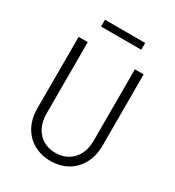

<svg xmlns="http://www.w3.org/2000/svg" viewBox="-186 -882 914 1000"><g transform="rotate(30 271.0 -381.5)"><path d="M270.8 8.3Q213.9 8.3 169.8 -16.7Q125.7 -41.7 100.7 -87.5Q75.7 -133.3 75.7 -195.1V-625H130.6V-197.9Q130.6 -148.6 148.6 -113.5Q166.7 -78.5 198.3 -59.7Q229.9 -41 272.2 -41Q313.9 -41 345.8 -59.7Q377.8 -78.5 395.8 -112.8Q413.9 -147.2 413.9 -195.1V-625H466.7V-197.9Q466.7 -135.4 441.7 -88.9Q416.7 -42.4 372.6 -17Q328.5 8.3 270.8 8.3ZM150 -729.9V-770.8H391.7V-729.9Z"/></g></svg>

Font: Afacad Flux Light
Style: Regular
Weight: 300
Designer: Kristian Moeller
Foundry: Dicotype
Version: Version 1.100